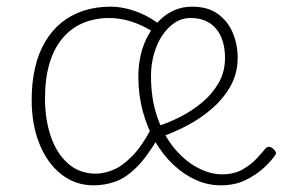

<svg xmlns="http://www.w3.org/2000/svg" viewBox="-20 -539 848 576"><path d="M261 17Q206 17 164 -16Q122 -49 98.5 -107Q75 -165 75 -239Q75 -291 85 -335Q95 -379 115 -413Q135 -447 163.5 -470.5Q192 -494 229.5 -506.5Q267 -519 312 -519Q333 -519 356 -514Q379 -509 403.5 -498.5Q428 -488 453 -470L440 -443Q407 -464 373.5 -474.5Q340 -485 308 -485Q266 -485 230.5 -470.5Q195 -456 169 -426Q143 -396 129 -350.5Q115 -305 115 -243Q115 -182 132 -131Q149 -80 183.5 -49Q218 -18 268 -18Q290 -18 317.5 -28.5Q345 -39 375.5 -69.5Q406 -100 436 -158L456 -128Q421 -68 389 -36.5Q357 -5 325.5 6Q294 17 261 17ZM642 17Q604 17 568 1Q532 -15 500.5 -44.5Q469 -74 445.5 -114.5Q422 -155 408.5 -204.5Q395 -254 395 -310Q395 -344 402.5 -375.5Q410 -407 424.5 -433Q439 -459 459 -478.5Q479 -498 503.5 -508.5Q528 -519 556 -519Q604 -519 634 -497Q664 -475 678.5 -440Q693 -405 693 -366Q693 -320 672.5 -282.5Q652 -245 618 -215Q584 -185 543.5 -163.5Q503 -142 462 -128L448 -159Q482 -169 518 -187Q554 -205 585 -230.5Q616 -256 635.5 -289.5Q655 -323 655 -365Q655 -421 628 -453Q601 -485 552 -485Q526 -485 504.5 -471Q483 -457 467 -433Q451 -409 442 -377.5Q433 -346 433 -311Q433 -241 452.5 -186Q472 -131 504 -93Q536 -55 573.5 -35.5Q611 -16 646 -16Q682 -16 707.5 -30.5Q733 -45 750 -63.5Q767 -82 777 -94Q782 -99 787.5 -98.5Q793 -98 798 -94Q803 -90 806.5 -84.5Q810 -79 805 -73Q794 -56 771 -35Q748 -14 716 1.5Q684 17 642 17Z"/></svg>

Font: Playwrite CL Thin
Style: Regular
Weight: 100
Designer: Veronika Burian, José Scaglione
Foundry: TypeTogether
Version: Version 1.002